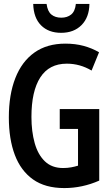

<svg xmlns="http://www.w3.org/2000/svg" viewBox="-20 -947 570 977"><path d="M307 10Q210 10 148 -34Q86 -78 55.5 -158.5Q25 -239 25 -350Q25 -465 58 -549.5Q91 -634 155 -679.5Q219 -725 313 -725Q363 -725 405.5 -713.5Q448 -702 484 -681L446 -588Q387 -623 320 -623Q230 -623 185 -553Q140 -483 140 -352Q140 -278 156.5 -219Q173 -160 208.5 -126Q244 -92 301 -92Q323 -92 342 -95.5Q361 -99 377 -104V-291H284V-392H485V-28Q399 10 307 10ZM291 -780Q227 -780 189 -818Q151 -856 149 -927H217Q222 -889 241.5 -873Q261 -857 292 -857Q322 -857 342 -873Q362 -889 366 -927H435Q434 -859 395 -819.5Q356 -780 291 -780Z"/></svg>

Font: Noto Sans Mono Condensed SemiBold
Style: Regular
Weight: 600
Width: 3
Designer: Monotype Design Team
Foundry: Monotype Imaging Inc.
Version: Version 2.014